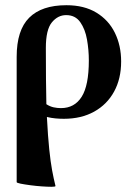

<svg xmlns="http://www.w3.org/2000/svg" viewBox="-20 -445 501 737"><path d="M193 269Q193 272 178 272Q163 272 141 270.5Q119 269 96.5 266Q74 263 59 260Q44 257 44 254V-227Q44 -329 92 -377Q140 -425 235 -425Q303 -425 350 -396.5Q397 -368 421 -319Q445 -270 445 -209Q445 -143 418 -93.5Q391 -44 341.5 -16.5Q292 11 225 11Q209 11 193 9.5Q177 8 160 4Q164 80 169 128Q174 176 180 208.5Q186 241 193 269ZM156 -261Q156 -196 156.5 -142.5Q157 -89 158 -45Q172 -36 186 -33Q200 -30 214 -30Q266 -30 293.5 -73.5Q321 -117 321 -213Q321 -253 314 -293Q307 -333 288 -360Q269 -387 234 -387Q202 -387 179 -359Q156 -331 156 -261Z"/></svg>

Font: Junicode SmExp
Style: Bold
Weight: 700
Width: 6
Designer: Peter S. Baker
Version: Version 2.205; ttfautohint (v1.8.4)